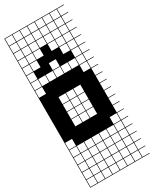

<svg xmlns="http://www.w3.org/2000/svg" viewBox="-267 -870 964 1200"><g transform="rotate(-30 214.5 -269.5)"><path d="M325 -803.6V-753.6H375V-803.6ZM110.7 -700H160.7V-750H110.7ZM57.1 -700H107.1V-750H57.1ZM325 -700H375V-750H325ZM164.3 -700H214.3V-750H164.3ZM271.4 -700H321.4V-750H271.4ZM217.9 -700H267.9V-750H217.9ZM3.6 -700H53.6V-750H3.6ZM110.7 -646.4H160.7V-696.4H110.7ZM57.1 -646.4H107.1V-696.4H57.1ZM325 -646.4H375V-696.4H325ZM164.3 -646.4H214.3V-696.4H164.3ZM271.4 -646.4H321.4V-696.4H271.4ZM217.9 -646.4H267.9V-696.4H217.9ZM3.6 -646.4H53.6V-696.4H3.6ZM110.7 -592.9H160.7V-642.9H110.7ZM325 -592.9H375V-642.9H325ZM57.1 -592.9H107.1V-642.9H57.1ZM164.3 -592.9H214.3V-642.9H164.3ZM271.4 -592.9H321.4V-642.9H271.4ZM217.9 -592.9H267.9V-642.9H217.9ZM3.6 -592.9H53.6V-642.9H3.6ZM3.6 -539.3H53.6V-589.3H3.6ZM110.7 -539.3H160.7V-589.3H110.7ZM325 -539.3H375V-589.3H325ZM271.4 -539.3H321.4V-589.3H271.4ZM217.9 -539.3H267.9V-589.3H217.9ZM57.1 -539.3H107.1V-589.3H57.1ZM164.3 -539.3H214.3V-589.3H164.3ZM3.6 -485.7H53.6V-535.7H3.6ZM110.7 -485.7H160.7V-535.7H110.7ZM164.3 -485.7H214.3V-535.7H164.3ZM271.4 -485.7H321.4V-535.7H271.4ZM217.9 -485.7H267.9V-535.7H217.9ZM57.1 -485.7H107.1V-535.7H57.1ZM325 -485.7H375V-535.7H325ZM325 -432.1H375V-482.1H325ZM57.1 -432.1H107.1V-482.1H57.1ZM217.9 -432.1H267.9V-482.1H217.9ZM271.4 -432.1H321.4V-482.1H271.4ZM164.3 -432.1H214.3V-482.1H164.3ZM3.6 -432.1H53.6V-482.1H3.6ZM110.7 -432.1H160.7V-482.1H110.7ZM325 -378.6H375V-428.6H325ZM3.6 -378.6H53.6V-428.6H3.6ZM110.7 -271.4H160.7V-321.4H110.7ZM217.9 -271.4H267.9V-321.4H217.9ZM164.3 -271.4H214.3V-321.4H164.3ZM110.7 -217.9H160.7V-267.9H110.7ZM217.9 -217.9H267.9V-267.9H217.9ZM164.3 -217.9H214.3V-267.9H164.3ZM164.3 -164.3H214.3V-214.3H164.3ZM217.9 -164.3H267.9V-214.3H217.9ZM110.7 -164.3H160.7V-214.3H110.7ZM164.3 -110.7H214.3V-160.7H164.3ZM217.9 -110.7H267.9V-160.7H217.9ZM110.7 -110.7H160.7V-160.7H110.7ZM3.6 -3.6H53.6V-53.6H3.6ZM325 -3.6H375V-53.6H325ZM3.6 50H53.6V0H3.6ZM110.7 50H160.7V0H110.7ZM164.3 50H214.3V0H164.3ZM325 50H375V0H325ZM271.4 50H321.4V0H271.4ZM57.1 50H107.1V0H57.1ZM217.9 50H267.9V0H217.9ZM271.4 103.6H321.4V53.6H271.4ZM110.7 103.6H160.7V53.6H110.7ZM57.1 103.6H107.1V53.6H57.1ZM325 103.6H375V53.6H325ZM164.3 103.6H214.3V53.6H164.3ZM3.6 103.6H53.6V53.6H3.6ZM217.9 103.6H267.9V53.6H217.9ZM217.9 210.7H267.9V160.7H217.9ZM271.4 210.7H321.4V160.7H271.4ZM110.7 210.7H160.7V160.7H110.7ZM57.1 210.7H107.1V160.7H57.1ZM325 210.7H375V160.7H325ZM164.3 210.7H214.3V160.7H164.3ZM3.6 210.7H53.6V160.7H3.6ZM57.1 264.3H107.1V214.3H57.1ZM217.9 264.3H267.9V214.3H217.9ZM271.4 264.3H321.4V214.3H271.4ZM110.7 264.3H160.7V214.3H110.7ZM164.3 264.3H214.3V214.3H164.3ZM3.6 264.3H53.6V214.3H3.6ZM325 264.3H375V214.3H325ZM271.4 -803.6V-753.6H321.4V-803.6ZM217.9 -803.6V-753.6H267.9V-803.6ZM164.3 -803.6V-753.6H214.3V-803.6ZM110.7 -803.6V-753.6H160.7V-803.6ZM57.1 -803.6V-753.6H107.1V-803.6ZM3.6 -803.6V-753.6H53.6V-803.6ZM0 267.9V-807.1H428.6V-803.6H378.6V-753.6H428.6V-750H378.6V-700H428.6V-696.4H378.6V-646.4H428.6V-642.9H378.6V-592.9H428.6V-589.3H378.6V-539.3H428.6V-535.7H378.6V-485.7H428.6V-482.1H378.6V-432.1H428.6V-428.6H378.6V-378.6H428.6V-375H378.6V-325H428.6V-321.4H378.6V-271.4H428.6V-267.9H378.6V-217.9H428.6V-214.3H378.6V-164.3H428.6V-160.7H378.6V-110.7H428.6V-107.1H378.6V-57.1H428.6V-53.6H378.6V-3.6H428.6V0H378.6V50H428.6V53.6H378.6V103.6H428.6V107.1H378.6V157.1H428.6V160.7H378.6V210.7H428.6V214.3H378.6V264.3H428.6V267.9ZM53.6 157.1V107.1H3.6V157.1ZM107.1 157.1V107.1H57.1V157.1ZM160.7 157.1V107.1H110.7V157.1ZM214.3 157.1V107.1H164.3V157.1ZM267.9 157.1V107.1H217.9V157.1ZM321.4 157.1V107.1H271.4V157.1ZM375 157.1V107.1H325V157.1ZM107.1 -539.3H160.7V-485.7H107.1ZM214.3 -539.3H267.9V-485.7H214.3ZM160.7 -592.9H214.3V-539.3H160.7ZM107.1 -592.9H160.7V-539.3H107.1ZM214.3 -592.9H267.9V-539.3H214.3ZM53.6 -539.3H107.1V-485.7H53.6ZM267.9 -539.3H321.4V-485.7H267.9ZM160.7 -646.4H214.3V-592.9H160.7Z"/></g></svg>

Font: Jersey 10 Charted
Style: Regular
Weight: 400
Designer: Sarah Cadigan-Fried
Version: Version 1.000; ttfautohint (v1.8.4.7-5d5b)